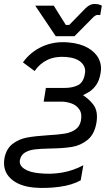

<svg xmlns="http://www.w3.org/2000/svg" viewBox="-45 -735 558 954"><path d="M124 197Q48 190 7.5 151.5Q-33 113 -23 52Q-14 4 17.5 -20Q49 -44 89 -51.5Q129 -59 193 -63Q245 -66 276 -71Q307 -76 329 -91Q351 -106 357 -135Q364 -170 349 -191.5Q334 -213 309 -221.5Q284 -230 260 -230H172L183 -298H274Q316 -298 343 -312Q370 -326 377 -369Q383 -402 358.5 -425Q334 -448 283 -452Q231 -456 192 -438Q153 -420 127 -382L69 -425Q107 -478 166.5 -504.5Q226 -531 297 -524Q354 -519 392 -497Q430 -475 446 -442.5Q462 -410 455 -373Q449 -336 433.5 -313.5Q418 -291 397 -278Q376 -265 339 -249L348 -274Q393 -249 418.5 -215.5Q444 -182 434 -124Q424 -67 389.5 -39.5Q355 -12 312.5 -5Q270 2 203 3Q154 4 126.5 7.5Q99 11 79 23Q59 35 54 60Q49 86 76 104Q103 122 152 126Q208 132 263.5 122.5Q319 113 369 86L356 161Q313 185 248.5 193.5Q184 202 124 197ZM130 -707H222L282 -611H299L380 -694Q391 -705 403 -710.5Q415 -716 429 -715Q446 -715 461 -707L453 -660Q448 -661 440 -661Q432 -661 421 -652L325 -555H232Z"/></svg>

Font: Fixel Italic Variable Display Thin
Style: Italic
Weight: 100
Italic angle: -10°
Designer: AlfaBravo + MacPaw
Foundry: Kyrylo Tkachov, Marchela Mozhyna, Serhii Makarenko, Maria Weinstein, Zakhar Kryvoshyya
Version: Version 1.210;Glyphs 3.2 (3217)